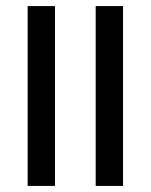

<svg xmlns="http://www.w3.org/2000/svg" viewBox="-20 -612 496 632"><path d="M295 0V-592H385V0ZM71 0V-592H161V0Z"/></svg>

Font: Noto Sans Hebrew Condensed
Style: Regular
Weight: 400
Width: 3
Designer: Monotype Design Team
Foundry: Monotype Imaging Inc.
Version: Version 2.004; ttfautohint (v1.8.4.7-5d5b)